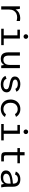

<svg xmlns="http://www.w3.org/2000/svg" viewBox="2144 -2900 767 5096"><g transform="rotate(90 2528.0 -351.5)"><path d="M147.6 0V-496H213.3L232.1 -380.6Q267.5 -443.9 328 -474.2Q388.5 -504.5 457.8 -504.5Q477.5 -504.5 499.6 -501.9Q521.7 -499.3 537.2 -495.7V-407.5Q514.3 -414.6 489 -418.7Q463.7 -422.8 440 -422.8Q380.3 -422.8 333.7 -399Q287.1 -375.3 260 -327.6Q232.9 -279.9 232.9 -207.3V0Z M742.5 0V-66.5H917.4V-429.5H767.8V-496H1002.7V-66.5H1177.6V0ZM949.5 -592.5Q924.6 -592.5 906.4 -610.7Q888.2 -628.8 888.2 -653.8Q888.2 -679.3 906.4 -697.1Q924.6 -715 949.5 -715Q975 -715 992.9 -697.1Q1010.7 -679.3 1010.7 -653.8Q1010.7 -628.8 992.9 -610.7Q975 -592.5 949.5 -592.5Z M1544.3 12Q1448.6 12 1409 -40Q1369.3 -92 1369.3 -178V-496H1454.6V-201.8Q1454.6 -160.3 1464.1 -127.7Q1473.5 -95.1 1497.5 -76.6Q1521.5 -58 1565.8 -58Q1628.3 -58 1665.2 -100.3Q1702.1 -142.7 1702.1 -224.8V-496H1787.4V0H1718.1L1703.6 -77.2Q1685.1 -43.1 1647 -15.5Q1608.9 12 1544.3 12Z M2219.2 12Q2170.1 12 2124.5 -1.6Q2078.9 -15.1 2044.6 -42.8Q2010.4 -70.4 1993.6 -112.6L2070.6 -141.3Q2083.1 -100.1 2122.6 -77.8Q2162.1 -55.4 2220.4 -55.4Q2280 -55.4 2314.5 -77.3Q2349.1 -99.1 2349.1 -134.8Q2349.1 -171.6 2319.8 -188.5Q2290.5 -205.3 2238.9 -215.9L2156.8 -232.6Q2089.7 -246.3 2049.7 -276.5Q2009.7 -306.7 2009.7 -364.2Q2009.7 -409.2 2036.8 -441.2Q2063.8 -473.3 2109.8 -490.3Q2155.7 -507.4 2211.7 -507.4Q2282.8 -507.4 2336.6 -481.4Q2390.4 -455.4 2413.2 -403.3L2337.7 -374.6Q2325.6 -407.1 2290.8 -423.7Q2256 -440.2 2209.7 -440.2Q2157.9 -440.2 2124.5 -421.7Q2091 -403.2 2091 -368.9Q2091 -340.8 2114.7 -325.3Q2138.5 -309.8 2180.1 -300.9L2263.6 -283.9Q2346.4 -267.9 2388.4 -236.5Q2430.4 -205.2 2430.4 -140.8Q2430.4 -92.4 2402.4 -58Q2374.5 -23.6 2326.9 -5.8Q2279.3 12 2219.2 12Z M2870.2 12Q2793.8 12 2737.4 -21.4Q2681 -54.7 2650.6 -112.8Q2620.3 -170.8 2620.3 -245.5Q2620.3 -319.5 2651 -378.9Q2681.6 -438.4 2738.6 -472.9Q2795.5 -507.4 2873.9 -507.4Q2945.3 -507.4 2998.6 -476.8Q3051.9 -446.3 3081 -392.4L3007.5 -364.6Q2990 -400.1 2955.6 -418.8Q2921.2 -437.4 2875.4 -437.4Q2832.6 -437.4 2794 -417.4Q2755.5 -397.3 2731.3 -355.3Q2707.1 -313.2 2707.1 -246.7Q2707.1 -181 2730.9 -139.2Q2754.8 -97.3 2792.7 -77.7Q2830.7 -58 2873.3 -58Q2919.6 -58 2956.1 -76.3Q2992.6 -94.6 3009.9 -125.7L3083.7 -98.5Q3067.5 -69.3 3037.4 -44.1Q3007.4 -18.9 2965.4 -3.4Q2923.3 12 2870.2 12Z M3270.5 0V-66.5H3445.4V-429.5H3295.8V-496H3530.7V-66.5H3705.6V0ZM3477.5 -592.5Q3452.6 -592.5 3434.4 -610.7Q3416.2 -628.8 3416.2 -653.8Q3416.2 -679.3 3434.4 -697.1Q3452.6 -715 3477.5 -715Q3503 -715 3520.9 -697.1Q3538.7 -679.3 3538.7 -653.8Q3538.7 -628.8 3520.9 -610.7Q3503 -592.5 3477.5 -592.5Z M4140.9 0Q4094.2 0 4067 -9.6Q4039.7 -19.1 4028.3 -45.7Q4016.8 -72.2 4016.8 -123.6V-429.5H3910.2V-496H4016.8V-620H4102.1V-496H4312.8V-429.5H4102.1V-135.9Q4102.1 -95.4 4113.7 -83.1Q4125.3 -70.8 4160.2 -70.8H4262.8V0Z M4679.3 12Q4601.7 12 4552.3 -23.9Q4503 -59.8 4503 -125.4Q4503 -215.4 4591.2 -256.7Q4679.4 -298.1 4853.3 -309.7V-320.8Q4853.3 -378.8 4824.7 -411.4Q4796.1 -443.9 4732.9 -443.9Q4682.5 -443.9 4651.4 -421.5Q4620.4 -399 4611.7 -364.7L4533.1 -387.5Q4554.5 -444.4 4607.8 -475.9Q4661.1 -507.4 4734.7 -507.4Q4836.1 -507.4 4885.6 -458.8Q4935.1 -410.3 4935.1 -313.4V-191.5Q4935.1 -126.3 4940.5 -79.1Q4945.8 -31.9 4953.1 0H4878.9L4859.5 -74.8Q4840.1 -38.8 4796.5 -13.4Q4752.8 12 4679.3 12ZM4698.6 -51.9Q4742.8 -51.9 4777.7 -65.9Q4812.5 -79.8 4832.9 -112.1Q4853.3 -144.3 4853.3 -197.5V-250.9Q4721.1 -242.3 4655.5 -215Q4589.8 -187.7 4589.8 -131.5Q4589.8 -96.3 4618.7 -74.1Q4647.7 -51.9 4698.6 -51.9Z"/></g></svg>

Font: Atkinson Hyperlegible Mono ExtraLight
Style: Regular
Weight: 200
Monospace: yes
Designer: Elliott Scott, Megan Eiswerth, Linus Boman, Theodore Petrosky, Letters from Sweden
Foundry: Applied Design Works, Letters from Sweden
Version: Version 2.001